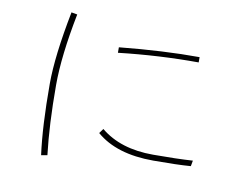

<svg xmlns="http://www.w3.org/2000/svg" viewBox="-73 -777 1147 875"><g transform="rotate(10 500.0 -339.5)"><path d="M149.4 -334Q149.4 -462.9 190.4 -671.9L217.8 -667Q178.7 -468.8 178.7 -334Q178.7 -150.4 195.3 -11.7L167 -6.8Q149.4 -137.7 149.4 -334ZM430.7 -527.3V-552.7Q634.8 -573.2 800.8 -572.3V-547.9Q618.2 -548.8 430.7 -527.3ZM410.2 -152.3 425.8 -173.8Q517.6 -97.7 668.9 -97.7Q778.3 -97.7 852.5 -102.5L847.7 -76.2Q784.2 -71.3 674.8 -71.3Q503.9 -71.3 410.2 -152.3Z"/></g></svg>

Font: Gothic A1 Thin
Style: Regular
Weight: 250
Designer: HanYang I&C Co.,Ltd.
Foundry: HanYang I&C Co.,Ltd.
Version: Version 2.50